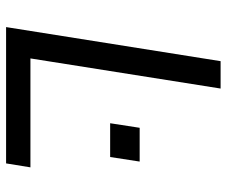

<svg xmlns="http://www.w3.org/2000/svg" viewBox="-77 -668 745 631"><g transform="rotate(90 295.5 -352.5)"><path d="M69 0 181 -705H271L172 -80H530L517 0ZM385 -342 400 -439H511L496 -342Z"/></g></svg>

Font: Nunito Sans 7pt
Style: Italic
Weight: 400
Italic angle: -9°
Designer: Vernon Adams
Foundry: Vernon Adams
Version: Version 3.101;gftools[0.9.27]